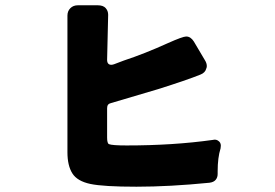

<svg xmlns="http://www.w3.org/2000/svg" viewBox="-20 -742 1040 726"><path d="M385 -516Q385 -497 401 -497Q405 -497 411 -499Q429 -506 448 -513Q527 -539 615 -579Q671 -604 684 -604Q701 -604 713 -585L755 -514Q762 -503 762 -492Q762 -487 760 -483Q756 -467 738 -460Q686 -439 578 -405L399 -352Q385 -349 385 -333V-222Q385 -200 392 -197Q404 -192 459 -192Q636 -192 785 -213Q788 -214 791 -214Q800 -214 806 -209Q815 -203 815 -191Q815 -186 814 -181Q803 -146 803 -94V-84Q803 -71 795.5 -62Q788 -53 772 -51Q621 -36 496 -36Q371 -36 321.5 -46.5Q272 -57 253.5 -86.5Q235 -116 235 -166V-683Q235 -700 246 -711Q257 -722 274 -722H350Q370 -722 379.5 -711.5Q389 -701 389 -686Z"/></svg>

Font: Tsunagi Gothic Black
Style: Regular
Weight: 900
Designer: Yoshimichi Ohira
Foundry: Positype
Version: Version 1.001